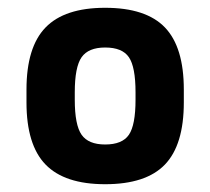

<svg xmlns="http://www.w3.org/2000/svg" viewBox="-20 -758 540 493"><path d="M250 -285Q146 -285 97 -335.5Q48 -386 48 -495V-528Q48 -637 97 -687.5Q146 -738 250 -738Q355 -738 403.5 -687.5Q452 -637 452 -528V-495Q452 -386 403.5 -335.5Q355 -285 250 -285ZM250 -387Q294 -387 311 -412Q328 -437 328 -502V-521Q328 -586 311 -611Q294 -636 250 -636Q207 -636 189.5 -611Q172 -586 172 -521V-502Q172 -437 189.5 -412Q207 -387 250 -387Z"/></svg>

Font: M PLUS Code Latin SemiBold
Style: Regular
Weight: 600
Designer: Coji Morishita
Foundry: UNDERFOREST DESIGN
Version: Version 1.002; ttfautohint (v1.8.3)